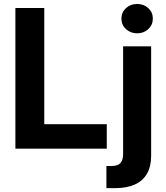

<svg xmlns="http://www.w3.org/2000/svg" viewBox="-20 -769 858 993"><path d="M59.6 0V-727.5H209V-126.5H532.2V0ZM616.7 -529.3H761.7V36.6Q761.7 92.3 740 129.6Q718.3 167 676.8 185.5Q635.3 204.1 575.2 204.1H530.3V89.4H557.1Q589.4 89.4 603 74.2Q616.7 59.1 616.7 26.9ZM689.5 -596.7Q654.8 -596.7 631.3 -618.7Q607.9 -640.6 607.9 -672.9Q607.9 -705.1 631.3 -726.8Q654.8 -748.5 689 -748.5Q723.6 -748.5 747.1 -726.8Q770.5 -705.1 770.5 -672.9Q770.5 -640.6 747.1 -618.7Q723.6 -596.7 689.5 -596.7Z"/></svg>

Font: Inter 24pt
Style: Bold
Weight: 700
Designer: Rasmus Andersson
Foundry: rsms
Version: Version 4.001;git-66647c0bb